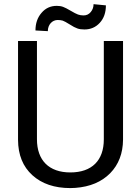

<svg xmlns="http://www.w3.org/2000/svg" viewBox="-20 -912 688 941"><path d="M438.5 -891.6C438.5 -877 434.1 -864.3 424.8 -853C415.5 -841.8 403.8 -836.4 389.6 -836.4C379.4 -836.4 370.6 -837.9 362.3 -840.8C354 -843.8 341.8 -850.1 326.2 -859.4C310.5 -868.7 298.3 -875 289.1 -878.4C279.8 -881.8 269.5 -883.3 258.3 -883.3C228 -883.3 203.1 -872.1 183.6 -849.1C163.6 -826.2 153.8 -797.4 153.8 -762.7L214.4 -759.3C214.4 -791 235.8 -814 262.7 -814C272 -814 279.8 -813 287.1 -811C293.9 -808.6 305.2 -802.7 321.3 -792.5C336.9 -782.2 349.6 -775.9 359.4 -772.5C369.1 -769 380.9 -767.6 394 -767.6C423.8 -767.6 449.2 -778.3 469.2 -800.3C489.3 -822.3 499 -850.6 499 -885.7ZM488.8 -710.9V-229C488.8 -126 430.7 -66.9 324.7 -66.9C219.7 -66.9 161.1 -126.5 161.1 -229.5V-710.9H68.4V-226.6C68.8 -152.8 92.3 -95.2 138.7 -53.2C185.1 -11.2 247.1 9.8 324.7 9.8L349.6 8.8C421.4 3.4 478 -20.5 520 -63C561.5 -105.5 582.5 -160.6 583 -227.5V-710.9Z"/></svg>

Font: Roboto
Style: Regular
Weight: 400
Designer: Google
Version: Version 2.137; 2017